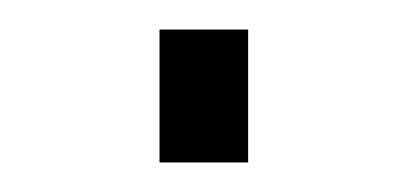

<svg xmlns="http://www.w3.org/2000/svg" viewBox="-20 -415 276 130"><path d="M88 -305H148V-395H88Z"/></svg>

Font: Uncut Sans Light
Style: Regular
Weight: 300
Designer: Kasper Nordkvist
Foundry: UNCUT.wtf
Version: Version 1.304;Glyphs 3.2 (3246)